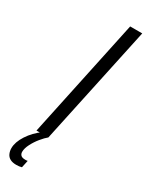

<svg xmlns="http://www.w3.org/2000/svg" viewBox="-296 -726 742 964"><g transform="rotate(30 74.5 -244.0)"><path d="M-1 0 145 -688H215L68 0ZM-3 200Q-25 200 -39 192.5Q-53 185 -59.5 170.5Q-66 156 -66 139Q-66 104 -39.5 63Q-13 22 31 -10L68 0Q53 12 34.5 34.5Q16 57 3 82.5Q-10 108 -10 128Q-10 140 -2.5 147.5Q5 155 23 155Q25 155 28.5 155Q32 155 37 154L28 196Q21 198 13.5 199Q6 200 -3 200Z"/></g></svg>

Font: Saira UltraCondensed Medium
Style: Italic
Weight: 500
Width: 1
Italic angle: -12°
Designer: Hector Gatti with collaboration of the Omnibus-Type team
Foundry: Omnibus-Type
Version: Version 1.101